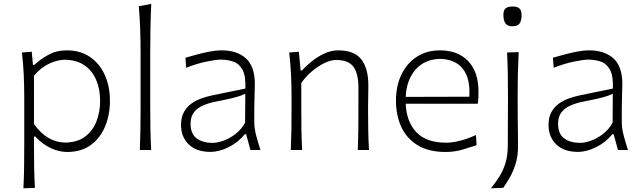

<svg xmlns="http://www.w3.org/2000/svg" viewBox="-20 -782 3350 1001"><path d="M102.1 199.7Q105 142.6 105.7 88.1Q106.4 33.7 106.4 -29.3V-277.3Q106.4 -332.5 103.8 -391.6Q101.1 -450.7 94.2 -508.3L145.5 -512.2L151.9 -443.8H159.2Q189 -472.2 231.7 -495.8Q274.4 -519.5 328.1 -519.5Q398.9 -519.5 449.2 -485.1Q499.5 -450.7 526.4 -391.1Q553.2 -331.5 553.2 -255.9Q553.2 -184.6 528.3 -123.8Q503.4 -63 453.9 -26.4Q404.3 10.3 330.1 10.3Q287.1 10.3 243.7 -10.3Q200.2 -30.8 163.6 -70.3H157.2V-27.8Q157.2 34.2 158 87.2Q158.7 140.1 162.1 197.3ZM320.8 -38.6Q384.8 -40 424.6 -70.6Q464.4 -101.1 483.2 -150.1Q502 -199.2 502 -255.9Q502 -315.4 482.2 -363.5Q462.4 -411.6 421.9 -440.4Q381.3 -469.2 318.8 -470.7Q278.8 -470.2 235.4 -449.7Q191.9 -429.2 157.2 -387.2V-134.8Q225.6 -39.6 320.8 -38.6Z M709 0Q711.4 -57.1 712.2 -110.1Q712.9 -163.1 712.9 -226.1V-507.8Q712.9 -573.2 710.7 -633.3Q708.5 -693.4 703.6 -749.5L768.6 -761.7Q765.6 -698.7 764.4 -636.5Q763.2 -574.2 763.2 -507.8V-226.1Q763.2 -163.1 764.2 -110.1Q765.1 -57.1 768.1 0Z M1077.1 9.8Q1003.9 9.8 963.9 -29.3Q923.8 -68.4 923.8 -130.4Q923.8 -170.9 939.2 -198.2Q954.6 -225.6 979 -242.7Q1003.4 -259.8 1031.7 -269.5Q1060.1 -279.3 1085.9 -284.7L1259.3 -320.3Q1261.7 -385.3 1244.6 -417.5Q1227.5 -449.7 1197.3 -460.4Q1167 -471.2 1129.9 -471.2Q1107.9 -471.2 1057.9 -461.2Q1007.8 -451.2 950.7 -428.7L946.8 -481Q970.2 -487.8 1003.2 -496.8Q1036.1 -505.9 1071.3 -512.7Q1106.4 -519.5 1136.2 -519.5Q1215.3 -519.5 1262 -477.8Q1308.6 -436 1308.6 -343.3Q1308.6 -320.8 1307.1 -286.1Q1305.7 -251.5 1305.7 -216.8V-146Q1305.7 -114.3 1314.9 -78.1Q1324.2 -42 1337.9 0H1285.6L1263.2 -82.5H1256.3Q1223.6 -41 1173.6 -15.6Q1123.5 9.8 1077.1 9.8ZM1087.9 -37.1Q1112.8 -37.1 1145 -48.6Q1177.2 -60.1 1207.8 -83.5Q1238.3 -106.9 1257.8 -142.6L1258.8 -293Q1249.5 -288.6 1234.1 -283Q1218.8 -277.3 1189 -270Q1159.2 -262.7 1105.5 -252.4Q1070.3 -245.6 1040.3 -232.9Q1010.3 -220.2 991.9 -197.5Q973.6 -174.8 973.6 -137.7Q973.6 -83 1005.9 -60.1Q1038.1 -37.1 1087.9 -37.1Z M1496.1 0Q1498.5 -57.1 1499.3 -110.1Q1500 -163.1 1500 -226.1V-277.3Q1500 -332.5 1497.3 -391.6Q1494.6 -450.7 1487.8 -508.3L1538.1 -512.2L1547.4 -414.6H1554.7Q1573.7 -436.5 1603.8 -460.9Q1633.8 -485.4 1669.9 -502.4Q1706.1 -519.5 1742.7 -519.5Q1827.1 -519.5 1863.8 -472.4Q1900.4 -425.3 1900.4 -336.9Q1900.4 -304.2 1899.7 -275.9Q1898.9 -247.6 1898.9 -226.1Q1898.9 -163.1 1899.7 -110.1Q1900.4 -57.1 1903.8 0H1845.2Q1847.7 -57.1 1848.1 -109.9Q1848.6 -162.6 1848.6 -224.6V-326.2Q1848.6 -397 1823.2 -433.1Q1797.9 -469.2 1731.4 -469.2Q1704.6 -469.2 1671.6 -453.4Q1638.7 -437.5 1606.7 -410.6Q1574.7 -383.8 1550.8 -349.6V-224.6Q1550.8 -162.6 1551.5 -109.9Q1552.2 -57.1 1555.2 0Z M2303.2 10.3Q2215.8 10.3 2158.2 -24.4Q2100.6 -59.1 2072.5 -119.6Q2044.4 -180.2 2044.4 -257.8Q2044.4 -334 2072.8 -393.1Q2101.1 -452.1 2152.8 -485.8Q2204.6 -519.5 2274.4 -519.5Q2367.2 -519.5 2420.9 -463.4Q2474.6 -407.2 2474.6 -304.2Q2474.6 -286.1 2473.9 -271Q2473.1 -255.9 2470.7 -241.2H2095.2Q2099.1 -147.5 2150.6 -92.8Q2202.1 -38.1 2306.6 -38.1Q2339.4 -38.1 2379.9 -48.6Q2420.4 -59.1 2461.4 -78.1L2464.8 -24.9Q2435.1 -15.1 2392.8 -2.4Q2350.6 10.3 2303.2 10.3ZM2426.8 -277.8Q2432.6 -372.6 2393.6 -422.6Q2354.5 -472.7 2275.4 -475.1Q2192.9 -473.1 2146 -418.7Q2099.1 -364.3 2095.2 -276.9Z M2539.6 199.7Q2565.4 167.5 2585.2 135.7Q2605 104 2616.2 64.9Q2627.4 25.9 2627.4 -27.8L2628.4 -277.3Q2628.4 -342.3 2627.4 -396.7Q2626.5 -451.2 2623.5 -508.3L2684.1 -510.3Q2681.2 -452.6 2679.9 -397.7Q2678.7 -342.8 2678.7 -277.3Q2678.7 -211.4 2679.2 -165Q2679.7 -118.7 2680.2 -84.2Q2680.7 -49.8 2680.7 -18.1Q2680.7 32.2 2668 72.5Q2655.3 112.8 2637.5 143.8Q2619.6 174.8 2603.5 197.3ZM2651.4 -645Q2626.5 -645 2615.5 -659.4Q2604.5 -673.8 2604.5 -705.6Q2604.5 -728.5 2616 -738.3Q2627.4 -748 2652.8 -748Q2677.7 -748 2688.5 -737.5Q2699.2 -727.1 2699.2 -702.1Q2699.2 -672.9 2688.2 -658.9Q2677.2 -645 2651.4 -645Z M2993.2 9.8Q2919.9 9.8 2879.9 -29.3Q2839.8 -68.4 2839.8 -130.4Q2839.8 -170.9 2855.2 -198.2Q2870.6 -225.6 2895 -242.7Q2919.4 -259.8 2947.8 -269.5Q2976.1 -279.3 3002 -284.7L3175.3 -320.3Q3177.7 -385.3 3160.6 -417.5Q3143.6 -449.7 3113.3 -460.4Q3083 -471.2 3045.9 -471.2Q3023.9 -471.2 2973.9 -461.2Q2923.8 -451.2 2866.7 -428.7L2862.8 -481Q2886.2 -487.8 2919.2 -496.8Q2952.1 -505.9 2987.3 -512.7Q3022.5 -519.5 3052.2 -519.5Q3131.3 -519.5 3178 -477.8Q3224.6 -436 3224.6 -343.3Q3224.6 -320.8 3223.1 -286.1Q3221.7 -251.5 3221.7 -216.8V-146Q3221.7 -114.3 3231 -78.1Q3240.2 -42 3253.9 0H3201.7L3179.2 -82.5H3172.4Q3139.6 -41 3089.6 -15.6Q3039.6 9.8 2993.2 9.8ZM3003.9 -37.1Q3028.8 -37.1 3061 -48.6Q3093.3 -60.1 3123.8 -83.5Q3154.3 -106.9 3173.8 -142.6L3174.8 -293Q3165.5 -288.6 3150.1 -283Q3134.8 -277.3 3105 -270Q3075.2 -262.7 3021.5 -252.4Q2986.3 -245.6 2956.3 -232.9Q2926.3 -220.2 2908 -197.5Q2889.6 -174.8 2889.6 -137.7Q2889.6 -83 2921.9 -60.1Q2954.1 -37.1 3003.9 -37.1Z"/></svg>

Font: Pinar DS1-Light
Style: Regular
Weight: 300
Designer: Amin Abedi
Version: Version 2.000